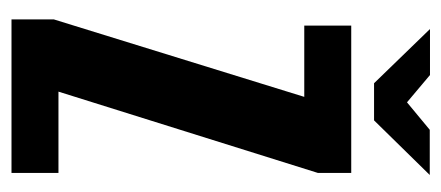

<svg xmlns="http://www.w3.org/2000/svg" viewBox="-237 -531 768 334"><g transform="rotate(90 147.0 -364.0)"><path d="M13.8 0V-73.8L148.5 -509.3H24.5V-591H280.8V-532.9L139.4 -81.7H280.8V0ZM124.8 -630.7 30.5 -728H110.5L158 -688L205.8 -727.6H284.4L189.4 -630.7Z"/></g></svg>

Font: Alumni Sans Thin
Style: Regular
Weight: 100
Designer: Robert E. Leuschke
Foundry: Robert E. Leuschke
Version: Version 1.018